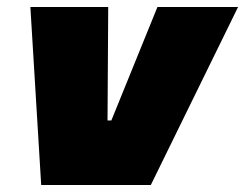

<svg xmlns="http://www.w3.org/2000/svg" viewBox="-20 -530 702 550"><path d="M98 0 67 -510H290L288 -185H299L431 -510H662L412 0Z"/></svg>

Font: Saira SemiExpanded Black
Style: Italic
Weight: 900
Width: 6
Italic angle: -12°
Designer: Hector Gatti with collaboration of the Omnibus-Type team
Foundry: Omnibus-Type
Version: Version 1.101